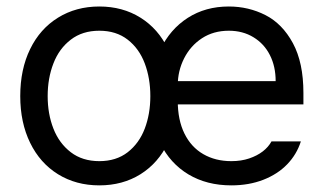

<svg xmlns="http://www.w3.org/2000/svg" viewBox="-20 -557 989 588"><path d="M42 -262.7Q42 -344.7 72.3 -406.7Q102.5 -468.8 157.7 -502.9Q212.9 -537.1 284.2 -537.1Q355.5 -537.1 410.2 -502.9Q464.8 -468.8 494.6 -406.7Q524.4 -344.7 524.4 -262.7Q524.4 -181.6 494.6 -119.6Q464.8 -57.6 410.2 -23.4Q355.5 10.7 284.2 10.7Q212.9 10.7 157.7 -23.4Q102.5 -57.6 72.3 -119.6Q42 -181.6 42 -262.7ZM440.4 -262.7Q440.4 -317.4 423.3 -362.8Q406.2 -408.2 371.1 -435.5Q335.9 -462.9 284.2 -462.9Q232.4 -462.9 196.8 -435.5Q161.1 -408.2 143.6 -362.8Q126 -317.4 126 -262.7Q126 -208 143.6 -163.1Q161.1 -118.2 196.8 -90.8Q232.4 -63.5 284.2 -63.5Q335.9 -63.5 371.1 -90.8Q406.2 -118.2 423.3 -163.1Q440.4 -208 440.4 -262.7ZM440.4 -260.7Q440.4 -341.8 470.7 -404.8Q501 -467.8 555.2 -502.4Q609.4 -537.1 680.7 -537.1Q741.2 -537.1 793 -510.7Q844.7 -484.4 877 -424.8Q909.2 -365.2 909.2 -272.5V-237.3H499V-308.6H824.2Q824.2 -353.5 806.6 -388.2Q789.1 -422.9 756.3 -442.9Q723.6 -462.9 680.7 -462.9Q633.8 -462.9 598.6 -439.9Q563.5 -417 543.9 -378.4Q524.4 -339.8 524.4 -295.9V-248Q524.4 -189.5 544.9 -147.9Q565.4 -106.4 602.5 -85Q639.6 -63.5 688.5 -63.5Q718.8 -63.5 743.2 -71.8Q767.6 -80.1 784.7 -93.3Q801.8 -106.4 811.5 -124H901.4Q888.7 -84 859.4 -53.7Q830.1 -23.4 786.1 -6.3Q742.2 10.7 688.5 10.7Q613.3 10.7 557.1 -22.9Q501 -56.6 470.7 -118.2Q440.4 -179.7 440.4 -260.7Z"/></svg>

Font: Pretendard JP Variable
Style: Regular
Weight: 400
Designer: Base glyphs from Inter by Rasmus Andersson; Hangul glyphs from Noto Sans CJK(Source Han Sans) by Jang Soo-young and Kang
Foundry: Kil Hyung-jin
Version: Version 1.307;Glyphs 3.2 (3192)